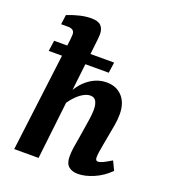

<svg xmlns="http://www.w3.org/2000/svg" viewBox="-124 -748 745 845"><g transform="rotate(20 248.5 -325.0)"><path d="M337 7Q309 7 293 -7Q277 -21 277 -53Q277 -73 280 -94Q283 -115 288 -141Q291 -163 295.5 -188.5Q300 -214 303.5 -239Q307 -264 307 -282Q307 -307 299 -321.5Q291 -336 272 -336Q256 -336 237.5 -325Q219 -314 200.5 -293.5Q182 -273 168 -245L160 -271Q187 -345 229 -380Q271 -415 320 -415Q366 -415 393.5 -385Q421 -355 421 -302Q421 -278 416.5 -251.5Q412 -225 407 -199Q402 -173 398 -150Q394 -129 392 -114.5Q390 -100 390 -89Q390 -74 402 -74Q411 -74 425.5 -81Q440 -88 463 -102L483 -60Q450 -27 410 -10Q370 7 337 7ZM37 0 100 -505Q102 -518 104 -535Q106 -552 106 -560Q106 -575 98 -581Q90 -587 76 -587H43L49 -632Q82 -645 109 -651Q136 -657 160 -657Q192 -657 205.5 -643Q219 -629 219 -603Q219 -595 217.5 -581Q216 -567 214 -550L151 0ZM32 -458 39 -508H320L313 -458Z"/></g></svg>

Font: Yrsa SemiBold
Style: Italic
Weight: 600
Italic angle: -7.10001°
Version: Version 2.004